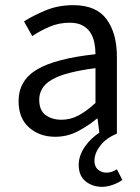

<svg xmlns="http://www.w3.org/2000/svg" viewBox="-20 -518 544 744"><path d="M376 206Q338 206 311.5 184.5Q285 163 285 121Q285 101 292 82.5Q299 64 310.5 48Q322 32 336.5 18.5Q351 5 365 -4L358 -58H355Q320 -29 280 -8.5Q240 12 194 12Q133 12 92.5 -24Q52 -60 52 -126Q52 -206 123 -248.5Q194 -291 350 -308Q350 -331 345.5 -353Q341 -375 330 -392Q319 -409 299.5 -419.5Q280 -430 250 -430Q208 -430 171 -414Q134 -398 105 -378L73 -435Q107 -457 156 -477.5Q205 -498 264 -498Q353 -498 393 -443.5Q433 -389 433 -298V0Q391 17 368.5 46.5Q346 76 346 105Q346 128 360 139.5Q374 151 392 151Q404 151 414 147.5Q424 144 433 138L454 179Q440 190 417.5 198Q395 206 376 206ZM218 -54Q253 -54 284 -70.5Q315 -87 350 -119V-254Q289 -246 247.5 -235Q206 -224 180.5 -209Q155 -194 143.5 -174.5Q132 -155 132 -132Q132 -90 157 -72Q182 -54 218 -54Z"/></svg>

Font: Swei Fan Sans CJK TC
Style: Regular
Weight: 400
Version: Version 2.130